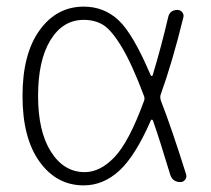

<svg xmlns="http://www.w3.org/2000/svg" viewBox="-20 -550 636 580"><path d="M233 -490Q170 -490 132.5 -429Q95 -368 95 -260Q95 -153 134 -91.5Q173 -30 236 -30Q283 -30 326.5 -76Q370 -122 415 -245Q418 -252 415 -260Q379 -356 348 -407.5Q317 -459 292 -474.5Q267 -490 233 -490ZM233 10Q151 10 99.5 -61.5Q48 -133 48 -260Q48 -387 99.5 -458.5Q151 -530 233 -530Q294 -530 338 -489Q382 -448 435 -323Q436 -321 438 -320.5Q440 -320 441 -322Q467 -408 488 -498Q493 -520 516 -520Q525 -520 530.5 -513Q536 -506 534 -498Q501 -363 465 -263Q463 -256 466 -246Q498 -164 542 -24Q545 -15 539.5 -7.5Q534 0 525 0Q501 0 494 -23Q463 -126 442 -186Q441 -188 439 -188.5Q437 -189 436 -187Q389 -79 340.5 -34.5Q292 10 233 10Z"/></svg>

Font: Rounded Mplus 1c Light
Style: Regular
Weight: 300
Version: Version 1.059.20150529